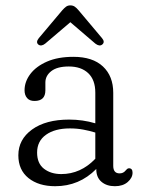

<svg xmlns="http://www.w3.org/2000/svg" viewBox="-20 -664 520 696"><path d="M46.5 -101Q46.5 -158.5 96.2 -194.5Q146 -230.5 230.5 -230.5Q280 -230.5 325.5 -217V-328Q325.5 -374.5 299.8 -398.8Q274 -423 229.5 -423Q187.5 -423 166 -406.2Q144.5 -389.5 144.5 -365V-336.5Q144.5 -298 105 -298Q87 -298 78 -308.8Q69 -319.5 69 -336.5Q69 -368 90 -395.8Q111 -423.5 150.5 -440.8Q190 -458 246 -458Q316 -458 353.2 -423Q390.5 -388 390.5 -327.5V-63Q390.5 -35.5 413.5 -35.5Q427 -35.5 435 -45.5Q437.5 -48.5 440.5 -51.2Q443.5 -54 447.5 -54Q460.5 -54 460.5 -38Q460.5 -19.5 443 -4.2Q425.5 11 396.5 11Q366.5 11 347.8 -5Q329 -21 329 -50.5V-51.5Q267.5 11 180 11Q120 11 83.2 -18.5Q46.5 -48 46.5 -101ZM114.5 -111Q114.5 -71.5 139.5 -52.2Q164.5 -33 202 -33Q272.5 -33 325.5 -88.5V-183.5Q304.5 -190 281.8 -194.2Q259 -198.5 233.5 -198.5Q179 -198.5 146.8 -175.5Q114.5 -152.5 114.5 -111ZM144 -506Q129.5 -494.5 119 -502.5Q109 -511 120.5 -525.5L205.5 -626.5Q213 -635 219.5 -639.8Q226 -644.5 235 -644.5Q244 -644.5 250.8 -640Q257.5 -635.5 265 -626.5L350 -525.5Q361.5 -511.5 350.5 -502.5Q340.5 -494.5 325.5 -506L235 -583.5Z"/></svg>

Font: Fraunces 72pt SuperSoft Light
Style: Regular
Weight: 300
Version: Version 1.000;[0bf87f6ff]